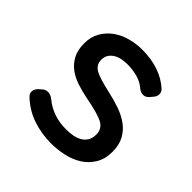

<svg xmlns="http://www.w3.org/2000/svg" viewBox="-139 -610 738 738"><g transform="rotate(45 230.0 -241.5)"><path d="M236 10Q185 10 137.5 -6Q90 -22 53 -57Q42 -67 43 -79.5Q44 -92 54 -102L64 -111Q75 -122 89 -122Q103 -122 117 -111Q167 -69 240 -69Q258 -69 275 -72Q292 -75 305.5 -82.5Q319 -90 327.5 -103.5Q336 -117 336 -138Q336 -168 309 -183Q282 -197 213 -210Q182 -216 153 -225.5Q124 -235 102.5 -251Q81 -267 68 -291.5Q55 -316 55 -352Q55 -388 70.5 -414.5Q86 -441 110.5 -458.5Q135 -476 166.5 -484.5Q198 -493 230 -493Q329 -493 389 -439Q398 -430 398 -418Q398 -406 389 -396L378 -383Q368 -372 355 -372Q343 -372 331 -381Q311 -399 284 -406Q257 -413 231 -413Q217 -413 202 -410.5Q187 -408 174.5 -401Q162 -394 154 -382.5Q146 -371 146 -354Q146 -327 170 -313Q194 -300 257 -286Q289 -279 319.5 -268.5Q350 -258 374 -241Q398 -224 412.5 -198Q427 -172 427 -135Q427 -95 410 -67Q393 -39 366 -22Q339 -5 305 2.5Q271 10 236 10Z"/></g></svg>

Font: Higure Gothic Medium
Style: Regular
Weight: 500
Designer: Yoshimichi Ohira
Foundry: Positype
Version: Version 1.000